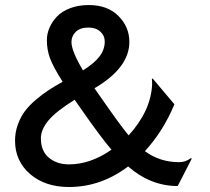

<svg xmlns="http://www.w3.org/2000/svg" viewBox="-20 -731 839 766"><path d="M689 11.2Q580.6 11.2 491.2 -66.9Q382.8 15.1 254.9 15.1Q160.2 15.1 100.1 -36.6Q40 -88.4 40 -169.9Q40 -203.1 51 -233.6Q62 -264.2 78.9 -286.9Q95.7 -309.6 122.3 -332.3Q148.9 -355 173.1 -370.8Q197.3 -386.7 230 -404.8Q192.4 -463.9 179.7 -498Q167 -532.2 167 -570.8Q167 -595.7 177.2 -619.9Q187.5 -644 207 -664.8Q226.6 -685.5 259.5 -698.2Q292.5 -710.9 334 -710.9Q409.2 -710.9 452.6 -667.2Q496.1 -623.5 496.1 -564Q496.1 -460.4 356.9 -378.9Q358.9 -376 363.5 -369.4Q368.2 -362.8 370.1 -359.9Q461.4 -228.5 493.2 -190.9Q581.5 -288.1 586.9 -393.1Q586.9 -408.2 585.9 -416L588.9 -418L675.8 -314.9Q631.3 -207.5 558.1 -127.9Q617.7 -84 694.8 -84Q720.7 -84 741.2 -100.1L745.1 -98.1ZM265.1 -563Q265.1 -527.8 311 -450.2Q355.5 -478 376.7 -505.4Q397.9 -532.7 397.9 -565.9Q397.9 -588.9 380.1 -605Q362.3 -621.1 333 -621.1Q299.8 -621.1 282.5 -604.2Q265.1 -587.4 265.1 -563ZM297.9 -304.2Q280.8 -328.6 277.8 -333Q202.6 -286.1 172.9 -250Q143.1 -213.9 143.1 -179.2Q143.1 -128.4 175 -101.8Q207 -75.2 254.9 -75.2Q340.8 -75.2 424.8 -133.8Q386.2 -177.7 297.9 -304.2Z"/></svg>

Font: Tiffany Gothic CC
Style: Regular
Weight: 400
Designer: indestructible type*
Foundry: Cowboy Collective
Version: Version 1.000